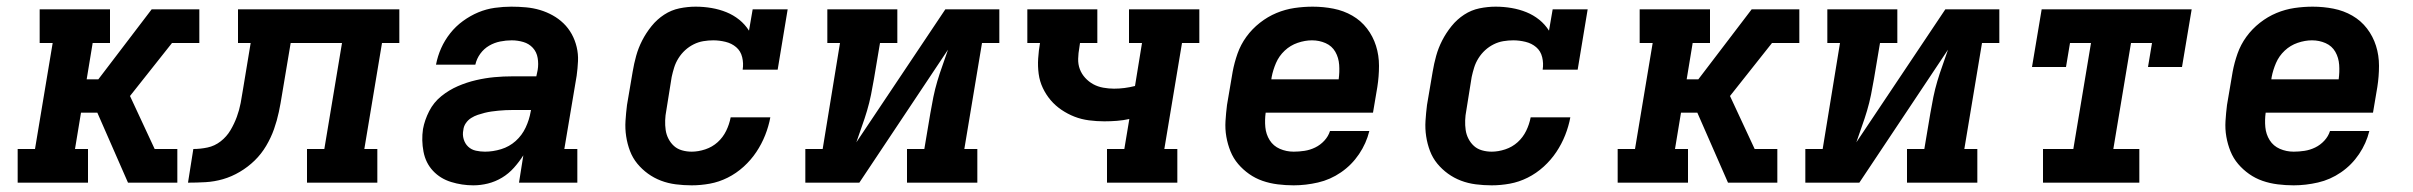

<svg xmlns="http://www.w3.org/2000/svg" viewBox="-20 -548 7240 576"><path d="M33 0V-101H85L138 -419H99V-520H310V-419H258L240 -310H275L435 -520H578V-419H496L370 -260L444 -101H512V0H364L272 -210H223L205 -101H244V0Z M544 0 560 -101Q581 -101 602.5 -105.5Q624 -110 642 -124Q660 -138 671.5 -157.5Q683 -177 690.5 -197.5Q698 -218 702 -239Q706 -260 709 -280L732 -419H694V-520H1178V-419H1126L1073 -101H1112V0H901V-101H953L1006 -419H852L826 -264Q822 -238 816.5 -212Q811 -186 802 -160.5Q793 -135 778.5 -110.5Q764 -86 744 -66.5Q724 -47 699.5 -32.5Q675 -18 649 -10.5Q623 -3 596.5 -1.5Q570 0 544 0Z M1400 8Q1366 8 1333.5 -2Q1301 -12 1279 -35.5Q1257 -59 1250.5 -93Q1244 -127 1249 -161Q1254 -188 1267.5 -214.5Q1281 -241 1304 -259.5Q1327 -278 1353.5 -289.5Q1380 -301 1408 -307.5Q1436 -314 1463 -316.5Q1490 -319 1518 -319H1589L1593 -338Q1596 -356 1593 -374Q1590 -392 1578.5 -404.5Q1567 -417 1550 -422Q1533 -427 1515 -427Q1498 -427 1480.5 -423.5Q1463 -420 1447.5 -411Q1432 -402 1421 -387Q1410 -372 1406 -354H1288Q1293 -380 1303.5 -403.5Q1314 -427 1330.5 -448Q1347 -469 1369 -485Q1391 -501 1415 -511Q1439 -521 1464.5 -524.5Q1490 -528 1514 -528Q1536 -528 1558 -526Q1580 -524 1600 -518Q1620 -512 1638 -502Q1656 -492 1670.5 -478Q1685 -464 1695 -446Q1705 -428 1710 -407Q1715 -386 1714 -364.5Q1713 -343 1710 -321L1673 -101H1712V0H1537L1550 -82Q1538 -63 1522 -45Q1506 -27 1486 -15Q1466 -3 1444 2.5Q1422 8 1400 8ZM1435 -93Q1459 -93 1483.5 -100.5Q1508 -108 1527 -125Q1546 -142 1557 -165.5Q1568 -189 1572 -213L1573 -218H1518Q1507 -218 1496.5 -217.5Q1486 -217 1475.5 -216Q1465 -215 1454.5 -213.5Q1444 -212 1434 -209.5Q1424 -207 1413.5 -203.5Q1403 -200 1393.5 -194Q1384 -188 1377.5 -178.5Q1371 -169 1370 -158Q1367 -144 1371 -130.5Q1375 -117 1384.5 -108Q1394 -99 1407.5 -96Q1421 -93 1435 -93Z M2055 8Q2031 8 2007.5 5Q1984 2 1963 -6Q1942 -14 1924 -27Q1906 -40 1892 -57Q1878 -74 1870 -95Q1862 -116 1858.5 -139Q1855 -162 1856.5 -185.5Q1858 -209 1861 -233L1878 -333Q1882 -357 1888.5 -380.5Q1895 -404 1906.5 -426.5Q1918 -449 1934.5 -469.5Q1951 -490 1972.5 -504Q1994 -518 2018.5 -523Q2043 -528 2067 -528Q2091 -528 2114.5 -524Q2138 -520 2159 -511.5Q2180 -503 2197.5 -489Q2215 -475 2227 -456L2238 -520H2343L2313 -339H2208Q2211 -358 2206.5 -376.5Q2202 -395 2188.5 -406.5Q2175 -418 2156.5 -422.5Q2138 -427 2120 -427Q2105 -427 2090 -424.5Q2075 -422 2061 -415Q2047 -408 2035.5 -397.5Q2024 -387 2015.5 -373.5Q2007 -360 2002.5 -345.5Q1998 -331 1995 -317L1979 -217Q1976 -202 1975.5 -187Q1975 -172 1977 -158Q1979 -144 1985.5 -131.5Q1992 -119 2002 -110Q2012 -101 2026 -97Q2040 -93 2055 -93Q2075 -93 2096 -100Q2117 -107 2133 -121.5Q2149 -136 2158.5 -155.5Q2168 -175 2172 -196H2291Q2286 -169 2275.5 -142.5Q2265 -116 2249 -92Q2233 -68 2211 -48Q2189 -28 2163 -15Q2137 -2 2109.5 3Q2082 8 2055 8Z M2396 0V-101H2448L2500 -419H2462V-520H2672V-419H2620L2602 -312Q2598 -288 2593 -263.5Q2588 -239 2581 -215.5Q2574 -192 2565.5 -168.5Q2557 -145 2549 -121L2816 -520H2978V-419H2926L2873 -101H2912V0H2701V-101H2753L2771 -208Q2775 -232 2780 -256.5Q2785 -281 2792 -304.5Q2799 -328 2807.5 -351.5Q2816 -375 2824 -399L2558 0Z M3301 0V-101H3353L3368 -191Q3350 -187 3331 -185.5Q3312 -184 3293 -184Q3270 -184 3247 -187Q3224 -190 3203.5 -198Q3183 -206 3164.5 -218.5Q3146 -231 3132 -247.5Q3118 -264 3108.5 -284Q3099 -304 3096 -326.5Q3093 -349 3094.5 -372.5Q3096 -396 3100 -419H3062V-520H3272V-419H3220L3218 -405Q3215 -389 3214.5 -372Q3214 -355 3219.5 -340.5Q3225 -326 3235.5 -314.5Q3246 -303 3259.5 -295.5Q3273 -288 3289.5 -285Q3306 -282 3322 -282Q3338 -282 3353.5 -284Q3369 -286 3385 -290L3406 -419H3367V-520H3578V-419H3526L3473 -101H3512V0Z M3861 8Q3837 8 3813 5Q3789 2 3767.5 -5.5Q3746 -13 3727.5 -26Q3709 -39 3694.5 -56Q3680 -73 3671.5 -94Q3663 -115 3659 -138Q3655 -161 3656.5 -185Q3658 -209 3661 -233L3678 -333Q3683 -360 3692.5 -387Q3702 -414 3719 -437.5Q3736 -461 3759.5 -479.5Q3783 -498 3809.5 -509Q3836 -520 3863.5 -524Q3891 -528 3918 -528Q3950 -528 3980.5 -522Q4011 -516 4037 -501Q4063 -486 4081 -462.5Q4099 -439 4108 -410.5Q4117 -382 4117 -350.5Q4117 -319 4112 -287L4099 -210H3777Q3774 -188 3776 -166.5Q3778 -145 3789 -127.5Q3800 -110 3819.5 -101.5Q3839 -93 3861 -93Q3877 -93 3893.5 -95.5Q3910 -98 3925.5 -105.5Q3941 -113 3953 -126Q3965 -139 3970 -155H4088Q4079 -118 4057 -85.5Q4035 -53 4003 -31Q3971 -9 3934 -0.5Q3897 8 3861 8ZM3794 -310H3996Q3999 -332 3997.5 -353.5Q3996 -375 3986 -392.5Q3976 -410 3957 -418.5Q3938 -427 3916 -427Q3895 -427 3873 -419.5Q3851 -412 3834 -396Q3817 -380 3808 -359Q3799 -338 3795 -317Z M4455 8Q4431 8 4407.5 5Q4384 2 4363 -6Q4342 -14 4324 -27Q4306 -40 4292 -57Q4278 -74 4270 -95Q4262 -116 4258.5 -139Q4255 -162 4256.5 -185.5Q4258 -209 4261 -233L4278 -333Q4282 -357 4288.5 -380.5Q4295 -404 4306.5 -426.5Q4318 -449 4334.5 -469.5Q4351 -490 4372.5 -504Q4394 -518 4418.5 -523Q4443 -528 4467 -528Q4491 -528 4514.5 -524Q4538 -520 4559 -511.5Q4580 -503 4597.5 -489Q4615 -475 4627 -456L4638 -520H4743L4713 -339H4608Q4611 -358 4606.5 -376.5Q4602 -395 4588.5 -406.5Q4575 -418 4556.5 -422.5Q4538 -427 4520 -427Q4505 -427 4490 -424.5Q4475 -422 4461 -415Q4447 -408 4435.5 -397.5Q4424 -387 4415.5 -373.5Q4407 -360 4402.5 -345.5Q4398 -331 4395 -317L4379 -217Q4376 -202 4375.5 -187Q4375 -172 4377 -158Q4379 -144 4385.5 -131.5Q4392 -119 4402 -110Q4412 -101 4426 -97Q4440 -93 4455 -93Q4475 -93 4496 -100Q4517 -107 4533 -121.5Q4549 -136 4558.5 -155.5Q4568 -175 4572 -196H4691Q4686 -169 4675.5 -142.5Q4665 -116 4649 -92Q4633 -68 4611 -48Q4589 -28 4563 -15Q4537 -2 4509.5 3Q4482 8 4455 8Z M4833 0V-101H4885L4938 -419H4899V-520H5110V-419H5058L5040 -310H5075L5235 -520H5378V-419H5296L5170 -260L5244 -101H5312V0H5164L5072 -210H5023L5005 -101H5044V0Z M5396 0V-101H5448L5500 -419H5462V-520H5672V-419H5620L5602 -312Q5598 -288 5593 -263.5Q5588 -239 5581 -215.5Q5574 -192 5565.5 -168.5Q5557 -145 5549 -121L5816 -520H5978V-419H5926L5873 -101H5912V0H5701V-101H5753L5771 -208Q5775 -232 5780 -256.5Q5785 -281 5792 -304.5Q5799 -328 5807.5 -351.5Q5816 -375 5824 -399L5558 0Z M6109 0V-101H6200L6253 -419H6190L6178 -347H6076L6105 -520H6555L6526 -347H6424L6436 -419H6373L6320 -101H6398V0Z M6861 8Q6837 8 6813 5Q6789 2 6767.5 -5.5Q6746 -13 6727.5 -26Q6709 -39 6694.5 -56Q6680 -73 6671.5 -94Q6663 -115 6659 -138Q6655 -161 6656.5 -185Q6658 -209 6661 -233L6678 -333Q6683 -360 6692.5 -387Q6702 -414 6719 -437.5Q6736 -461 6759.5 -479.5Q6783 -498 6809.5 -509Q6836 -520 6863.5 -524Q6891 -528 6918 -528Q6950 -528 6980.5 -522Q7011 -516 7037 -501Q7063 -486 7081 -462.5Q7099 -439 7108 -410.5Q7117 -382 7117 -350.5Q7117 -319 7112 -287L7099 -210H6777Q6774 -188 6776 -166.5Q6778 -145 6789 -127.5Q6800 -110 6819.5 -101.5Q6839 -93 6861 -93Q6877 -93 6893.5 -95.5Q6910 -98 6925.5 -105.5Q6941 -113 6953 -126Q6965 -139 6970 -155H7088Q7079 -118 7057 -85.5Q7035 -53 7003 -31Q6971 -9 6934 -0.5Q6897 8 6861 8ZM6794 -310H6996Q6999 -332 6997.5 -353.5Q6996 -375 6986 -392.5Q6976 -410 6957 -418.5Q6938 -427 6916 -427Q6895 -427 6873 -419.5Q6851 -412 6834 -396Q6817 -380 6808 -359Q6799 -338 6795 -317Z"/></svg>

Font: Iosevka Etoile Oblique
Style: Bold
Weight: 700
Italic angle: -9°
Designer: Belleve Invis
Foundry: Belleve Invis
Version: Version 15.5.2; ttfautohint (v1.8.4)